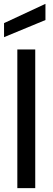

<svg xmlns="http://www.w3.org/2000/svg" viewBox="-20 -977 273 997"><path d="M70 -720H163V0H70ZM1 -857 216 -957V-873L1 -784Z"/></svg>

Font: AF Albert Sans Medium
Style: Regular
Weight: 500
Designer: Andreas Rasmussen
Foundry: a.Foundry
Version: Version 1.300;Glyphs 3.2 (3231)